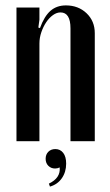

<svg xmlns="http://www.w3.org/2000/svg" viewBox="-20 -523 407 711"><path d="M128 -419Q144 -463 167 -483Q190 -503 224 -503Q270 -503 300.5 -474Q331 -445 331 -400V0H241V-418Q241 -477 204 -477Q190 -477 176 -467Q162 -457 151 -440.5Q140 -424 133 -403.5Q126 -383 126 -362V0H41V-495H126V-450L122 -421ZM201 97Q193 101 184 101Q169 101 159 91Q149 81 149 65Q149 49 159 39Q169 29 185 29Q203 29 214 43Q225 57 225 83Q225 114 209 137Q193 160 165 168L161 157Q205 136 201 97Z"/></svg>

Font: Moniqa SemBd Heading
Style: Regular
Weight: 600
Designer: Rajesh Rajput
Foundry: Rajesh Rajput
Version: Version 1.000